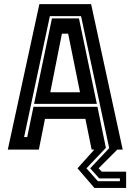

<svg xmlns="http://www.w3.org/2000/svg" viewBox="-20 -720 637 924"><path d="M434.5 184.5 353 90 434 0H421L391 -148H196.5L167 0H17.5L169.5 -700H418.5L570.5 0H544.5L454.5 90L469.5 106H587V184.5ZM451 152H557V138.5H457.5L414 90L505.5 -7L370 -642.5H220L96 -60.5H111L141 -206H449L489.5 -8.5L396 90ZM144 -220 230 -631.5H360L446 -220ZM222 -276H365L308 -558H278Z"/></svg>

Font: Tourney Expanded Regular
Style: Bold
Weight: 700
Width: 7
Designer: Tyler Finck
Foundry: Etcetera Type Co
Version: Version 1.010; ttfautohint (v1.8.3)